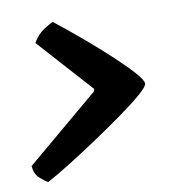

<svg xmlns="http://www.w3.org/2000/svg" viewBox="-77 -572 519 589"><g transform="rotate(-10 182.5 -277.5)"><path d="M27 -37Q17 -42 2 -55.5Q-13 -69 -15 -94L214 -287L215 -294L62 -464Q77 -489 96 -501.5Q115 -514 126 -518Q167 -486 210 -449.5Q253 -413 289.5 -379Q326 -345 349 -319.5Q372 -294 372 -283Q372 -274 346 -251.5Q320 -229 278 -199Q236 -169 189 -137.5Q142 -106 98.5 -79Q55 -52 27 -37Z"/></g></svg>

Font: Texturina Black
Style: Italic
Weight: 900
Italic angle: -11°
Designer: Guillermo Torres Carreño
Foundry: Omnibus-Type
Version: Version 1.002; ttfautohint (v1.8.3)